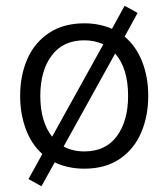

<svg xmlns="http://www.w3.org/2000/svg" viewBox="-20 -576 585 667"><path d="M495 -243Q495 -173 470.5 -115.5Q446 -58 396 -24Q346 10 273 10Q216 10 170 -12L124 71L79 46L127 -41Q89 -75 69.5 -128Q50 -181 50 -243Q50 -313 74.5 -370Q99 -427 149.5 -461Q200 -495 273 -495Q325 -495 369 -476L413 -556L458 -531L413 -449Q453 -415 474 -361.5Q495 -308 495 -243ZM161 -101 339 -422Q309 -436 273 -436Q199 -436 159.5 -383Q120 -330 120 -243Q120 -154 161 -101ZM425 -243Q425 -339 380 -390L201 -67Q232 -50 273 -50Q347 -50 386 -103Q425 -156 425 -243Z"/></svg>

Font: Niramit Light
Style: Regular
Weight: 300
Designer: Katatrad Aksorn Co.,Ltd.
Foundry: Cadson Demak Co.,Ltd.
Version: Version 1.000; ttfautohint (v1.6)